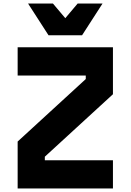

<svg xmlns="http://www.w3.org/2000/svg" viewBox="-20 -1068 740 1088"><path d="M80 0V-266L466 -620V-640H80V-800H620V-534L234 -180V-160H620V0ZM561 -1048 445 -868H255L139 -1048H280L350 -965L420 -1048Z"/></svg>

Font: Martian Mono ExtraBold
Style: Regular
Weight: 800
Monospace: yes
Designer: Roman Shamin
Foundry: Evil Martians
Version: Version 1.000; ttfautohint (v1.8.4.7-5d5b)